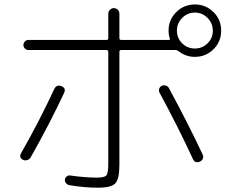

<svg xmlns="http://www.w3.org/2000/svg" viewBox="-20 -830 1040 877"><path d="M85.9 -99.6Q64.5 -110.4 77.1 -131.8Q161.1 -279.3 227.5 -422.9Q238.3 -445.3 260.7 -436.5Q282.2 -427.7 273.4 -407.2Q207 -264.6 120.1 -111.3Q115.2 -102.5 105 -99.1Q94.7 -95.7 85.9 -99.6ZM752 -426.8Q844.7 -254.9 906.2 -123Q910.2 -114.3 906.2 -105Q902.3 -95.7 892.6 -91.8Q870.1 -83 861.3 -103.5Q793 -251 709 -406.2Q704.1 -415 707 -424.3Q710 -433.6 718.8 -438Q727.5 -442.4 737.8 -439Q748 -435.5 752 -426.8ZM812 -632.3Q835.9 -608.4 870.1 -608.4Q904.3 -608.4 928.2 -632.3Q952.1 -656.2 952.1 -689.9Q952.1 -723.6 928.2 -748Q904.3 -772.5 870.1 -772.5Q835.9 -772.5 812 -748Q788.1 -723.6 788.1 -689.9Q788.1 -656.2 812 -632.3ZM870.1 -570.3Q828.1 -570.3 794.9 -596.7Q788.1 -601.6 780.3 -601.6H534.2Q525.4 -601.6 525.4 -592.8V-78.1Q525.4 -12.7 506.8 7.3Q488.3 27.3 427.7 27.3Q364.3 27.3 295.9 15.6Q287.1 13.7 281.2 6.3Q275.4 -1 276.4 -9.8Q277.3 -18.6 285.2 -24.4Q293 -30.3 301.8 -28.3Q361.3 -19.5 420.9 -18.6Q457 -18.6 465.8 -28.8Q474.6 -39.1 474.6 -83V-592.8Q474.6 -601.6 465.8 -601.6H109.4Q100.6 -601.6 93.8 -608.4Q86.9 -615.2 86.9 -624Q86.9 -632.8 93.3 -640.1Q99.6 -647.5 109.4 -647.5H465.8Q474.6 -647.5 474.6 -655.3V-767.6Q474.6 -777.3 482.4 -785.2Q490.2 -793 500 -793Q509.8 -793 517.6 -785.6Q525.4 -778.3 525.4 -767.6V-655.3Q525.4 -647.5 534.2 -647.5H750Q757.8 -647.5 755.9 -654.3Q750 -669.9 750 -690.4Q750 -740.2 785.2 -774.9Q820.3 -809.6 870.1 -809.6Q919.9 -809.6 955.1 -774.9Q990.2 -740.2 990.2 -689.9Q990.2 -639.6 955.1 -605Q919.9 -570.3 870.1 -570.3Z"/></svg>

Font: Rounded Mgen+ 1m light
Style: Regular
Weight: 200
Designer: [Source Han Sans]
Ryoko NISHIZUKA  (kana & ideographs); Paul D. Hunt (Latin, Greek & Cyrillic); Wenlong ZHANG  (bopomofo
Version: Version 1.059.20150602